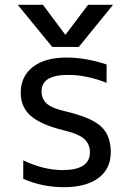

<svg xmlns="http://www.w3.org/2000/svg" viewBox="-20 -778 539 810"><path d="M244.1 -60.5Q359.4 -60.5 359.4 -135.7Q359.4 -168.9 336.4 -190.9Q313.5 -212.9 248 -228.5Q152.3 -252 109.9 -289.1Q67.4 -326.2 67.4 -386.7Q67.4 -455.1 118.2 -495.1Q168.9 -535.2 259.8 -535.2Q342.8 -535.2 429.7 -505.9V-428.7Q341.8 -462.9 265.6 -461.9Q155.3 -461.9 155.3 -392.6Q155.3 -361.3 176.8 -341.3Q198.2 -321.3 258.8 -307.6Q365.2 -282.2 406.2 -244.6Q447.3 -207 447.3 -135.7Q447.3 -65.4 395 -26.9Q342.8 11.7 250 11.7Q158.2 11.7 78.1 -23.4V-101.6Q164.1 -60.5 244.1 -60.5ZM255.9 -630.9 351.6 -757.8H457L312.5 -580.1H200.2L54.7 -757.8H161.1Z"/></svg>

Font: Gen Shin Gothic Regular
Style: Regular
Weight: 400
Designer: [Source Han Sans]
Ryoko NISHIZUKA  (kana & ideographs); Paul D. Hunt (Latin, Greek & Cyrillic); Wenlong ZHANG  (bopomofo
Version: Version 1.002.20150607